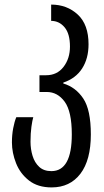

<svg xmlns="http://www.w3.org/2000/svg" viewBox="-20 -567 453 837"><path d="M205 250Q145 250 106.5 220Q68 190 50 144.5Q32 99 32 54Q32 21 37.5 -8Q43 -37 51 -56H125Q121 -43 117 -14.5Q113 14 113 51Q113 83 122 112.5Q131 142 151 160.5Q171 179 204 179Q293 179 293 19Q293 -81 262 -123.5Q231 -166 184 -166H152V-239H181Q229 -239 257 -275.5Q285 -312 285 -364Q285 -420 261.5 -448Q238 -476 203 -476V-547Q272 -547 319 -503.5Q366 -460 366 -374Q366 -312 338 -268.5Q310 -225 256 -207V-203Q310 -187 343 -137.5Q376 -88 376 19Q376 131 330.5 190.5Q285 250 205 250Z"/></svg>

Font: Noto Sans Georgian ExtraCondensed
Style: Regular
Weight: 400
Width: 2
Designer: Monotype Design Team, Akaki Razmadze
Foundry: Google LLC
Version: Version 2.005; ttfautohint (v1.8.4.7-5d5b)